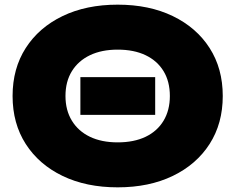

<svg xmlns="http://www.w3.org/2000/svg" viewBox="-20 -787 1010 824"><path d="M325 -456H646V-294H325ZM485 17Q350 17 248.5 -32Q147 -81 90.5 -169Q34 -257 34 -375Q34 -493 90.5 -581Q147 -669 248.5 -718Q350 -767 485 -767Q620 -767 721.5 -718Q823 -669 879.5 -581Q936 -493 936 -375Q936 -257 879.5 -169Q823 -81 721.5 -32Q620 17 485 17ZM485 -176Q555 -176 605 -200Q655 -224 682 -269Q709 -314 709 -375Q709 -437 682 -481.5Q655 -526 605 -550Q555 -574 485 -574Q416 -574 366 -550Q316 -526 288.5 -481.5Q261 -437 261 -375Q261 -314 288.5 -269Q316 -224 366 -200Q416 -176 485 -176Z"/></svg>

Font: Unbounded ExtraBold
Style: Regular
Weight: 800
Designer: Luke Prowse, Jean-Baptiste Morizot, Fátima Lázaro, Florian Runge
Foundry: NaN
Version: Version 1.701;gftools[0.9.28.dev5+ged2979d]